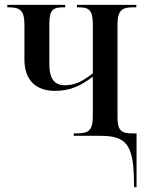

<svg xmlns="http://www.w3.org/2000/svg" viewBox="-20 -556 596 786"><path d="M528 167 529 210H539V-10H522C477 -10 461 -21 461 -76V-455C461 -515 481 -526 524 -526H538V-536H295V-526H302C343 -526 360 -516 360 -457V-256C316 -221 284 -207 246 -207C203 -207 182 -233 182 -293V-458C182 -517 198 -526 240 -526H247V-536H10V-526H16C63 -526 80 -512 80 -455V-312C80 -231 124 -184 205 -184C271 -184 313 -207 360 -242V-80C360 -17 338 -10 292 -10H282V0H392C495 0 524 37 528 167Z"/></svg>

Font: Noto Serif Display Condensed Medium
Style: Regular
Weight: 500
Width: 3
Designer: Monotype Design Team
Foundry: Monotype Imaging Inc.
Version: Version 2.009